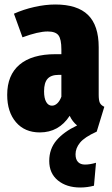

<svg xmlns="http://www.w3.org/2000/svg" viewBox="-20 -571 497 854"><path d="M410 15H409Q356 39 336 63.5Q316 88 316 115Q316 138 327 149.5Q338 161 358 161Q380 161 407 153L398 255Q368 263 337 263Q276 263 237.5 231.5Q199 200 199 145Q199 91 231.5 53Q264 15 323 -13Q302 -30 290 -56Q242 18 157 18Q90 18 51 -27.5Q12 -73 12 -149Q12 -237 67 -283.5Q122 -330 227 -330H253V-351Q253 -397 240 -414Q227 -431 192 -431Q150 -431 80 -405L42 -510Q84 -529 133 -540Q182 -551 226 -551Q324 -551 371.5 -504.5Q419 -458 419 -361V-150Q419 -125 424 -114Q429 -103 444 -96ZM253 -141V-238H241Q207 -238 191.5 -220.5Q176 -203 176 -165Q176 -134 185.5 -117.5Q195 -101 211 -101Q224 -101 235 -111.5Q246 -122 253 -141Z"/></svg>

Font: Fira Sans Compressed ExtraBold
Style: Regular
Weight: 800
Width: 1
Designer: bBox Type GmbH & Carrois Corporate GbR & Edenspiekermann AG
Foundry: bBox Type GmbH & Carrois Corporate GbR & Edenspiekermann AG
Version: Version 4.301